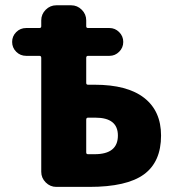

<svg xmlns="http://www.w3.org/2000/svg" viewBox="-20 -735 660 734"><path d="M309.6 -418Q309.6 -411.1 316.4 -411.1H341.8Q466.8 -411.1 531.2 -360.8Q595.7 -310.5 595.7 -216.8Q595.7 -116.2 530.3 -68.4Q464.8 -20.5 321.3 -20.5H195.3Q171.9 -20.5 154.8 -37.6Q137.7 -54.7 137.7 -78.1V-513.7Q137.7 -521.5 130.9 -521.5H80.1Q57.6 -521.5 42 -537.1Q26.4 -552.7 26.4 -574.7Q26.4 -596.7 42 -612.3Q57.6 -627.9 80.1 -627.9H130.9Q137.7 -627.9 137.7 -634.8V-657.2Q137.7 -680.7 154.8 -697.8Q171.9 -714.8 195.3 -714.8H252Q275.4 -714.8 292.5 -697.8Q309.6 -680.7 309.6 -657.2V-634.8Q309.6 -627.9 316.4 -627.9H398.4Q419.9 -627.9 435.5 -612.3Q451.2 -596.7 451.2 -574.7Q451.2 -552.7 435.5 -537.1Q419.9 -521.5 398.4 -521.5H316.4Q309.6 -521.5 309.6 -513.7ZM309.6 -152.3Q309.6 -145.5 316.4 -145.5H341.8Q430.7 -145.5 430.7 -216.8Q430.7 -285.2 344.7 -285.2Q342.8 -285.2 341.8 -285.2H316.4Q309.6 -285.2 309.6 -277.3Z"/></svg>

Font: Gen Jyuu Gothic Heavy
Style: Bold
Weight: 900
Designer: [Source Han Sans]
Ryoko NISHIZUKA  (kana & ideographs); Paul D. Hunt (Latin, Greek & Cyrillic); Wenlong ZHANG  (bopomofo
Version: Version 1.002.20150607